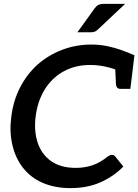

<svg xmlns="http://www.w3.org/2000/svg" viewBox="-20 -959 711 987"><path d="M343 8Q261 8 198.5 -19.5Q136 -47 97 -98Q58 -149 43 -216.5Q28 -284 38 -358Q48 -441 83 -509Q118 -577 172 -626Q227 -675 298.5 -702.5Q370 -730 449 -730Q492 -730 530.5 -722Q569 -714 604 -701.5Q639 -689 671 -675L661 -591L593 -594Q564 -607 524 -616Q484 -625 443 -625Q367 -625 307 -592Q247 -559 210 -499Q173 -439 163 -359Q154 -284 174 -224.5Q194 -165 243 -130.5Q292 -96 370 -96Q414 -96 454 -109Q494 -122 533 -154Q539 -158 544.5 -160.5Q550 -163 555 -163Q559 -163 563.5 -161.5Q568 -160 572 -155L614 -103Q566 -53 498 -22.5Q430 8 343 8ZM572 -615 661 -591 650 -502H600Q589 -502 583 -508Q577 -514 576 -527ZM514 -939H623L485 -809Q476 -800 468 -796.5Q460 -793 445 -793H378L465 -914Q474 -927 484.5 -933Q495 -939 514 -939Z"/></svg>

Font: Aleo SemiBold
Style: Italic
Weight: 600
Italic angle: -7°
Designer: Alessio Laiso
Foundry: Alessio Laiso
Version: Version 2.001;gftools[0.9.29]